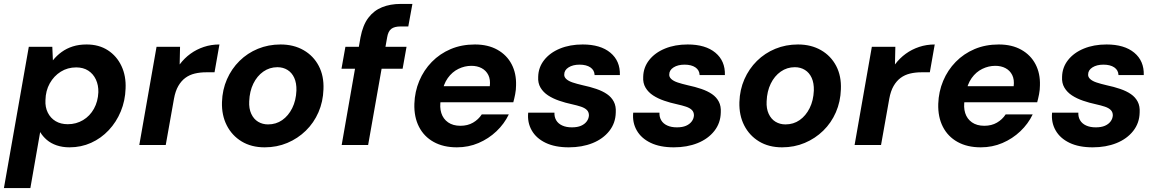

<svg xmlns="http://www.w3.org/2000/svg" viewBox="-37 -740 5902 980"><path d="M-17 220 110 -501H230L233 -432Q252 -456 277.5 -474.5Q303 -493 334.5 -503Q366 -513 405 -513Q468 -513 513.5 -483.5Q559 -454 583 -403Q607 -352 604 -288Q602 -226 579.5 -171.5Q557 -117 518 -75.5Q479 -34 428 -11Q377 12 318 12Q282 12 252.5 2Q223 -8 202 -26Q181 -44 168 -66L118 220ZM309 -106Q352 -106 387 -127Q422 -148 442.5 -185Q463 -222 465 -269Q466 -305 452.5 -334Q439 -363 413.5 -379.5Q388 -396 352 -396Q308 -396 273 -374Q238 -352 217 -314.5Q196 -277 195 -229Q193 -193 207 -165Q221 -137 247 -121.5Q273 -106 309 -106Z M674 0 762 -501H882L880 -411Q904 -443 935 -465.5Q966 -488 1003.5 -500.5Q1041 -513 1083 -513L1058 -371H1015Q984 -371 957 -364.5Q930 -358 909 -342.5Q888 -327 873 -301Q858 -275 851 -236L809 0Z M1314 12Q1246 12 1196.5 -18Q1147 -48 1120.5 -100Q1094 -152 1096 -219Q1098 -282 1121.5 -335.5Q1145 -389 1185.5 -429Q1226 -469 1279.5 -491Q1333 -513 1395 -513Q1462 -513 1512.5 -484Q1563 -455 1590 -403.5Q1617 -352 1614 -284Q1612 -221 1588.5 -167Q1565 -113 1524 -73Q1483 -33 1429.5 -10.5Q1376 12 1314 12ZM1331 -105Q1372 -105 1403.5 -127Q1435 -149 1454.5 -188Q1474 -227 1476 -278Q1477 -316 1465 -342.5Q1453 -369 1430.5 -383Q1408 -397 1379 -397Q1339 -397 1307 -374.5Q1275 -352 1256 -313Q1237 -274 1235 -223Q1233 -186 1245.5 -159Q1258 -132 1280.5 -118.5Q1303 -105 1331 -105Z M1707 0 1803 -549Q1815 -612 1843 -649Q1871 -686 1913 -703Q1955 -720 2008 -720H2068L2047 -605H2008Q1976 -605 1960 -592.5Q1944 -580 1939 -549L1842 0ZM1706 -389 1726 -501H2038L2018 -389Z M2295 12Q2226 12 2176.5 -15.5Q2127 -43 2101.5 -93Q2076 -143 2078 -210Q2080 -272 2103 -327Q2126 -382 2167 -424Q2208 -466 2263.5 -489.5Q2319 -513 2387 -513Q2454 -513 2502 -486Q2550 -459 2574.5 -412Q2599 -365 2597 -304Q2597 -282 2592.5 -259Q2588 -236 2583 -218H2174L2188 -300H2463Q2467 -334 2455.5 -357Q2444 -380 2421.5 -392Q2399 -404 2369 -404Q2335 -404 2303 -388.5Q2271 -373 2248.5 -341.5Q2226 -310 2218 -261L2213 -232Q2206 -193 2215.5 -163Q2225 -133 2250 -115.5Q2275 -98 2313 -98Q2350 -98 2377.5 -114Q2405 -130 2422 -156H2560Q2537 -108 2497 -70Q2457 -32 2405.5 -10Q2354 12 2295 12Z M2866 12Q2796 12 2748 -11Q2700 -34 2677 -74.5Q2654 -115 2659 -165H2793Q2792 -143 2802 -126Q2812 -109 2832.5 -99.5Q2853 -90 2882 -90Q2910 -90 2928.5 -98Q2947 -106 2957.5 -120Q2968 -134 2969 -151Q2969 -168 2958.5 -178.5Q2948 -189 2928.5 -195.5Q2909 -202 2882 -208Q2849 -215 2817 -226Q2785 -237 2760.5 -253Q2736 -269 2722 -292.5Q2708 -316 2710 -348Q2711 -396 2740.5 -433.5Q2770 -471 2821 -492Q2872 -513 2937 -513Q3028 -513 3078.5 -471Q3129 -429 3127 -357H2998Q2997 -382 2976.5 -396Q2956 -410 2921 -410Q2887 -410 2865 -396Q2843 -382 2843 -360Q2842 -347 2853.5 -336.5Q2865 -326 2886 -319Q2907 -312 2937 -305Q2975 -297 3007 -286Q3039 -275 3061.5 -259.5Q3084 -244 3096 -221Q3108 -198 3106 -166Q3105 -112 3073 -71.5Q3041 -31 2987.5 -9.5Q2934 12 2866 12Z M3402 12Q3332 12 3284 -11Q3236 -34 3213 -74.5Q3190 -115 3195 -165H3329Q3328 -143 3338 -126Q3348 -109 3368.5 -99.5Q3389 -90 3418 -90Q3446 -90 3464.5 -98Q3483 -106 3493.5 -120Q3504 -134 3505 -151Q3505 -168 3494.5 -178.5Q3484 -189 3464.5 -195.5Q3445 -202 3418 -208Q3385 -215 3353 -226Q3321 -237 3296.5 -253Q3272 -269 3258 -292.5Q3244 -316 3246 -348Q3247 -396 3276.5 -433.5Q3306 -471 3357 -492Q3408 -513 3473 -513Q3564 -513 3614.5 -471Q3665 -429 3663 -357H3534Q3533 -382 3512.5 -396Q3492 -410 3457 -410Q3423 -410 3401 -396Q3379 -382 3379 -360Q3378 -347 3389.5 -336.5Q3401 -326 3422 -319Q3443 -312 3473 -305Q3511 -297 3543 -286Q3575 -275 3597.5 -259.5Q3620 -244 3632 -221Q3644 -198 3642 -166Q3641 -112 3609 -71.5Q3577 -31 3523.5 -9.5Q3470 12 3402 12Z M3955 12Q3887 12 3837.5 -18Q3788 -48 3761.5 -100Q3735 -152 3737 -219Q3739 -282 3762.5 -335.5Q3786 -389 3826.5 -429Q3867 -469 3920.5 -491Q3974 -513 4036 -513Q4103 -513 4153.5 -484Q4204 -455 4231 -403.5Q4258 -352 4255 -284Q4253 -221 4229.5 -167Q4206 -113 4165 -73Q4124 -33 4070.5 -10.5Q4017 12 3955 12ZM3972 -105Q4013 -105 4044.5 -127Q4076 -149 4095.5 -188Q4115 -227 4117 -278Q4118 -316 4106 -342.5Q4094 -369 4071.5 -383Q4049 -397 4020 -397Q3980 -397 3948 -374.5Q3916 -352 3897 -313Q3878 -274 3876 -223Q3874 -186 3886.5 -159Q3899 -132 3921.5 -118.5Q3944 -105 3972 -105Z M4325 0 4413 -501H4533L4531 -411Q4555 -443 4586 -465.5Q4617 -488 4654.5 -500.5Q4692 -513 4734 -513L4709 -371H4666Q4635 -371 4608 -364.5Q4581 -358 4560 -342.5Q4539 -327 4524 -301Q4509 -275 4502 -236L4460 0Z M4969 12Q4900 12 4850.5 -15.5Q4801 -43 4775.5 -93Q4750 -143 4752 -210Q4754 -272 4777 -327Q4800 -382 4841 -424Q4882 -466 4937.5 -489.5Q4993 -513 5061 -513Q5128 -513 5176 -486Q5224 -459 5248.5 -412Q5273 -365 5271 -304Q5271 -282 5266.5 -259Q5262 -236 5257 -218H4848L4862 -300H5137Q5141 -334 5129.5 -357Q5118 -380 5095.5 -392Q5073 -404 5043 -404Q5009 -404 4977 -388.5Q4945 -373 4922.5 -341.5Q4900 -310 4892 -261L4887 -232Q4880 -193 4889.5 -163Q4899 -133 4924 -115.5Q4949 -98 4987 -98Q5024 -98 5051.5 -114Q5079 -130 5096 -156H5234Q5211 -108 5171 -70Q5131 -32 5079.5 -10Q5028 12 4969 12Z M5540 12Q5470 12 5422 -11Q5374 -34 5351 -74.5Q5328 -115 5333 -165H5467Q5466 -143 5476 -126Q5486 -109 5506.5 -99.5Q5527 -90 5556 -90Q5584 -90 5602.5 -98Q5621 -106 5631.5 -120Q5642 -134 5643 -151Q5643 -168 5632.5 -178.5Q5622 -189 5602.5 -195.5Q5583 -202 5556 -208Q5523 -215 5491 -226Q5459 -237 5434.5 -253Q5410 -269 5396 -292.5Q5382 -316 5384 -348Q5385 -396 5414.5 -433.5Q5444 -471 5495 -492Q5546 -513 5611 -513Q5702 -513 5752.5 -471Q5803 -429 5801 -357H5672Q5671 -382 5650.5 -396Q5630 -410 5595 -410Q5561 -410 5539 -396Q5517 -382 5517 -360Q5516 -347 5527.5 -336.5Q5539 -326 5560 -319Q5581 -312 5611 -305Q5649 -297 5681 -286Q5713 -275 5735.5 -259.5Q5758 -244 5770 -221Q5782 -198 5780 -166Q5779 -112 5747 -71.5Q5715 -31 5661.5 -9.5Q5608 12 5540 12Z"/></svg>

Font: DM Sans 17pt
Style: Bold Italic
Weight: 700
Italic angle: -10°
Version: Version 4.004;gftools[0.9.30]